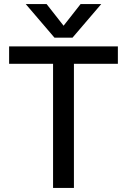

<svg xmlns="http://www.w3.org/2000/svg" viewBox="-20 -928 627 948"><path d="M107 -908H210L294 -801L378 -908H480L338 -742H249ZM242 -613H25V-699H562V-613H345V0H242Z"/></svg>

Font: Prompt
Style: Regular
Weight: 400
Designer: Katatrad Team
Foundry: CadsonDemak
Version: Version 1.001